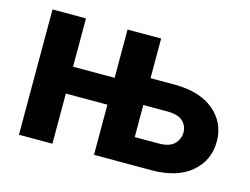

<svg xmlns="http://www.w3.org/2000/svg" viewBox="-78 -655 1017 782"><g transform="rotate(15 430.5 -264.0)"><path d="M416.5 -324.7V-211.4H149.9V-324.7ZM195.8 -528.3V0H54.7V-528.3ZM460.4 -361.3H612.8Q720.7 -361.3 780.5 -311Q840.3 -260.7 840.3 -181.6Q840.3 -101.6 780.5 -50.8Q720.7 0 612.8 0H371.1V-528.3H512.7V-112.8H612.8Q659.7 -112.8 679.7 -133.8Q699.7 -154.8 699.7 -182.6Q699.7 -209.5 679.7 -228.8Q659.7 -248 612.8 -248H460.4Z"/></g></svg>

Font: RobotoDEMO
Style: Regular
Weight: 400
Designer: Christian Robertson
Foundry: Google
Version: Version 2.136